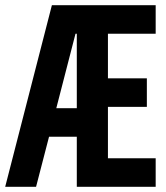

<svg xmlns="http://www.w3.org/2000/svg" viewBox="-20 -720 640 740"><path d="M0 0H119L169 -193H276V0H580V-110H396V-308H546V-418H396V-590H580V-700H180ZM197 -303 271 -590H276V-303Z"/></svg>

Font: CommitMono
Style: Bold
Weight: 700
Monospace: yes
Designer: Eigil Nikolajsen
Foundry: Eigil Nikolajsen
Version: Version 1.143